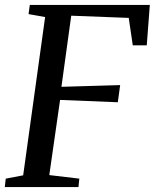

<svg xmlns="http://www.w3.org/2000/svg" viewBox="-24 -763 632 783"><path d="M-4.5 0 -0.5 -34.5 70.5 -48 160 -693.5 92.5 -705.5 97.5 -743H587L574.5 -578H517.5L501 -690L266.5 -699L226.5 -409L466 -416L456.5 -346L221 -355.5L177 -49L299.5 -34.5L296 0Z"/></svg>

Font: Merriweather 48pt
Style: Italic
Weight: 400
Italic angle: -7.8°
Version: Version 2.101